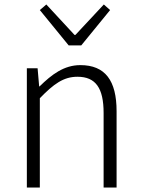

<svg xmlns="http://www.w3.org/2000/svg" viewBox="-20 -838 633 858"><path d="M100 0H158V-399C220 -463 264 -495 326 -495C408 -495 443 -444 443 -333V0H501V-341C501 -478 450 -547 339 -547C266 -547 211 -505 157 -452H155L148 -533H100ZM287 -635H343L472 -793L444 -818L317 -682H313L187 -818L158 -793Z"/></svg>

Font: Noto Sans CJK JP Light
Style: Regular
Weight: 300
Designer: Ryoko NISHIZUKA (kana & ideographs); Paul D. Hunt (Latin, Greek & Cyrillic); Wenlong ZHANG (bopomofo); Sandoll Communica
Foundry: Adobe Systems Incorporated
Version: Version 1.004;PS 1.004;hotconv 1.0.82;makeotf.lib2.5.63406